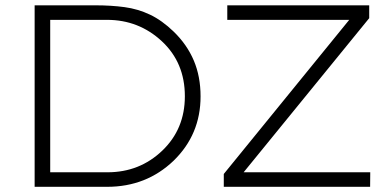

<svg xmlns="http://www.w3.org/2000/svg" viewBox="-20 -720 1493 740"><path d="M393 0H113.5V-699.5H347.5Q408.5 -699.5 460.2 -692.5Q512 -685.5 558.2 -663.5Q604.5 -641.5 649.5 -598Q701 -548 727 -486.5Q753 -425 753 -348.5Q753 -201.5 649 -100.5Q544 0 393 0ZM394.5 -56Q518 -56 605.2 -139.2Q692.5 -222.5 692.5 -349Q692.5 -478.5 603.8 -561Q515 -643.5 392.5 -643.5H173.5V-56ZM1406.5 0H842.5V-49.5L1326 -643.5H856V-699.5H1403V-650L919 -56H1407Z"/></svg>

Font: Argentum Novus Light
Style: Regular
Weight: 300
Designer: Julieta Ulanovsky (font) & Cristiano Sobral (main changes)
Foundry: Julieta Ulanovsky (font) & Cristiano Sobral (main changes)
Version: Version 3.00;November 27, 2020;FontCreator 13.0.0.2655 64-bi